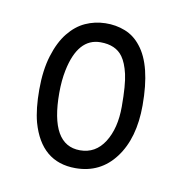

<svg xmlns="http://www.w3.org/2000/svg" viewBox="-47 -913 375 393"><g transform="rotate(10 140.0 -716.5)"><path d="M74.2 -711.4Q74.2 -603 136.2 -603Q168.5 -603 186.8 -631.8Q205.1 -660.6 205.1 -705.8Q205.1 -751 200 -773.2Q194.8 -795.4 186 -807.6Q171.4 -828.1 139.6 -828.1Q92.8 -828.1 78.6 -758.8Q74.2 -737.3 74.2 -711.4ZM216.8 -835.9Q246.6 -798.8 246.6 -715.8Q246.6 -647.5 215.8 -606.4Q185.1 -565.4 133.3 -565.4Q62 -565.4 40 -643.6Q32.7 -670.9 32.7 -711.2Q32.7 -751.5 42 -781.7Q51.3 -812 66.7 -831.1Q82 -850.1 101.3 -858.9Q120.6 -867.7 142.6 -868.2Q164.6 -868.7 183.8 -861.1Q203.1 -853.5 216.8 -835.9Z"/></g></svg>

Font: Pompiere 
Style: Regular
Weight: 400
Designer: Karolina Lach
Foundry: Sorkin Type Co.
Version: Version 1.002